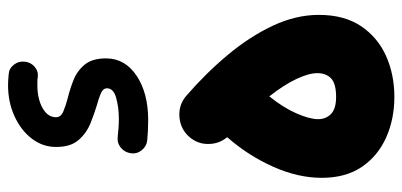

<svg xmlns="http://www.w3.org/2000/svg" viewBox="-288 -670 1024 489"><g transform="rotate(-90 224.5 -425.0)"><path d="M16.6 -118.2Q16.6 -178.2 44.7 -241.5Q72.8 -304.7 120.1 -358.9Q103 -379.4 102.8 -406.7Q102.5 -434.1 120.6 -455.1Q140.6 -478 171.6 -480.5Q202.6 -482.9 225.6 -462.9Q283.2 -413.1 329.8 -357.2Q376.5 -301.3 404.1 -242.4Q431.6 -183.6 431.6 -125.5Q431.6 -61 403.1 -18.3Q374.5 24.4 327.1 45.7Q279.8 66.9 222.7 66.9Q166.5 66.9 119.6 46.1Q72.8 25.4 44.7 -15.6Q16.6 -56.6 16.6 -118.2ZM166 -127.4Q166 -107.4 179.2 -94.5Q192.4 -81.5 222.7 -81.5Q256.3 -81.5 269.8 -94.2Q283.2 -106.9 283.2 -129.4Q283.2 -150.9 268.3 -182.6Q253.4 -214.4 224.1 -251.5Q195.8 -216.8 180.9 -182.9Q166 -148.9 166 -127.4ZM312.5 -874.5Q311 -859.4 299.6 -849.4Q288.1 -839.4 272.5 -841.3Q267.6 -842.3 262.5 -842.3Q257.3 -842.3 252.4 -842.3Q217.8 -842.3 194.3 -829.1Q170.9 -815.9 170.9 -794.9Q170.9 -782.7 184.8 -776.6Q198.7 -770.5 219.2 -765.1Q241.2 -759.8 264.6 -750.7Q288.1 -741.7 304.4 -722.4Q320.8 -703.1 320.8 -667.5Q320.8 -619.1 276.6 -589.6Q232.4 -560.1 164.1 -560.1Q148.9 -560.1 136 -560.8Q123 -561.5 112.3 -562.5Q97.2 -564 87.2 -576.2Q77.1 -588.4 79.1 -604Q81.5 -620.1 93.5 -629.9Q105.5 -639.6 121.6 -637.7Q131.3 -636.7 142.8 -635.7Q154.3 -634.8 166.5 -634.8Q195.8 -634.8 220.2 -641.6Q244.6 -648.4 244.6 -665Q244.6 -674.8 232.2 -680.4Q219.7 -686 201.2 -690.9Q179.7 -697.3 155 -707.3Q130.4 -717.3 112.8 -737.5Q95.2 -757.8 95.2 -794.4Q95.2 -828.6 116.2 -856.2Q137.2 -883.8 173.1 -900.4Q209 -917 252.4 -917Q262.7 -917 279.3 -915.5Q294.9 -914.6 304.4 -902.6Q314 -890.6 312.5 -874.5Z"/></g></svg>

Font: Mikhak-DS1-FD ExtraBold
Style: Regular
Weight: 800
Designer: Amin Abedi
Version: Version 3.2